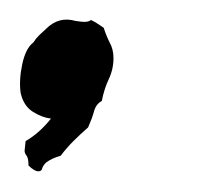

<svg xmlns="http://www.w3.org/2000/svg" viewBox="-50 -102 203 192"><path d="M-25.4 48.8 -24.4 39.1Q-10.7 31.2 1 16.6Q-7.8 15.6 -17.1 9.8Q-26.4 3.9 -29.3 -8.8Q-31.2 -21.5 -27.8 -37.6Q-24.4 -53.7 -16.6 -59.6Q-14.2 -63.5 -10.7 -66.9L-3.9 -73.2Q8.8 -85.9 25.4 -81.1Q32.2 -80.1 34.2 -80.1Q38.6 -80.1 41 -82Q43 -81.1 44.7 -80.1Q46.4 -79.1 47.9 -78.1L53.7 -74.2Q56.2 -66.4 59.6 -59.6Q63.5 -52.7 63.5 -43.9Q63.5 -32.7 58.6 -22.5Q54.2 -13.2 51.8 -1Q45.9 2 43.9 9.8Q42 16.6 38.1 25.4Q30.3 32.2 23.4 39.1Q16.6 45.9 10.7 53.7Q2 56.2 -3.9 60.5Q-7.3 64 -7.8 66.4Q-8.3 69.3 -11.7 69.3Q-15.6 69.3 -21.5 63.5Q-21.5 56.2 -23.4 53.7Q-25.4 51.3 -25.4 48.8Z"/></svg>

Font: Fasthand
Style: Regular
Weight: 400
Designer: Danh Hong
Version: Version 8.002; ttfautohint (v1.8.3)